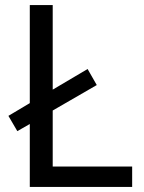

<svg xmlns="http://www.w3.org/2000/svg" viewBox="-20 -785 564 754"><path d="M97 -51V-298L48 -270L13 -330L97 -380V-765H187V-433L324 -514L360 -451L187 -351V-131H499V-51Z"/></svg>

Font: Noto Sans Tamil UI
Style: Regular
Weight: 400
Designer: Jelle Bosma - Monotype Design Team
Foundry: Monotype Imaging Inc.
Version: Version 2.004